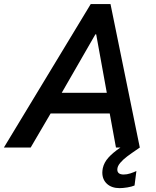

<svg xmlns="http://www.w3.org/2000/svg" viewBox="-63 -740 782 963"><path d="M392.1 -719.7H491.2L638.2 0L628.4 6.8Q595.2 29.3 574.7 44.7Q554.2 60.1 539.8 77.1Q525.4 94.2 525.4 110.4Q525.4 135.3 557.6 135.3Q573.7 135.3 591.1 129.6Q608.4 124 621.1 117.7L611.8 190.4Q598.1 196.3 575.9 200Q553.7 203.6 537.1 203.6Q497.1 203.6 473.6 182.1Q450.2 160.6 450.2 125.5Q450.2 116.7 452.6 103.5Q459 74.7 481 50.3Q502.9 25.9 541 0H518.6L487.3 -170.9H190.9L90.8 0H-43.5ZM472.7 -274.4 419.4 -567.9H415.5L246.6 -274.4Z"/></svg>

Font: Reddit Sans Fudge SmBold Italic
Style: Regular
Weight: 600
Italic angle: -11.25°
Designer: Stephen Hutchings
Version: Version 1.013